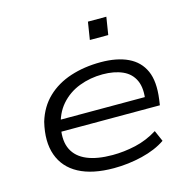

<svg xmlns="http://www.w3.org/2000/svg" viewBox="-105 -814 932 927"><g transform="rotate(-15 361.0 -350.0)"><path d="M353 8Q246 8 178.5 -28Q111 -64 86.5 -132.5Q62 -201 85 -296Q106 -366 154 -412Q202 -458 271 -480.5Q340 -503 422 -503Q503 -503 558 -477Q613 -451 637 -397.5Q661 -344 649 -256L645 -228H129L138 -285H612L582 -262Q593 -327 575 -367Q557 -407 515.5 -425.5Q474 -444 416 -444Q354 -444 299 -423Q244 -402 206 -358.5Q168 -315 156 -249L155 -245Q144 -181 165 -139Q186 -97 236 -76Q286 -55 363 -55Q420 -55 478 -68Q536 -81 589 -114L613 -59Q565 -26 495 -9Q425 8 353 8ZM400 -620 414 -708H506L492 -620Z"/></g></svg>

Font: Nunito Sans 7pt Expanded Light
Style: Italic
Weight: 300
Width: 7
Italic angle: -9°
Designer: Vernon Adams
Foundry: Vernon Adams
Version: Version 3.101;gftools[0.9.27]